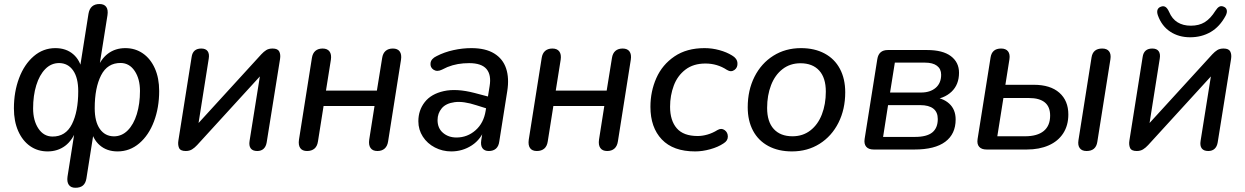

<svg xmlns="http://www.w3.org/2000/svg" viewBox="-20 -732 6093 940"><path d="M310.6 132.2 347.7 -102.7H356.7Q335.1 -44.9 298.7 -17.8Q262.2 9.3 213 9.3Q164.5 9.3 127.4 -16.7Q90.4 -42.6 69.2 -90.3Q48.1 -137.9 48.1 -201.3Q48.1 -282.4 73.5 -349.7Q98.9 -417 145.1 -456.7Q191.3 -496.4 251.1 -496.4Q303.5 -496.4 338.2 -466.8Q372.9 -437.2 382.5 -384H368.8L413.2 -664.7Q421.3 -712.3 467.3 -712.3Q489.8 -712.3 500 -698.4Q510.1 -684.6 506.2 -657.8L462.8 -384.4H450.6Q472.3 -442.3 508.4 -469.3Q544.5 -496.4 593.7 -496.4Q642.3 -496.4 679.6 -470.4Q717 -444.5 738.1 -397.2Q759.3 -349.9 759.3 -286.5Q759.3 -205.4 733.9 -137.7Q708.5 -70.1 662 -30.4Q615.5 9.3 555.6 9.3Q503.2 9.3 468.6 -20.7Q433.9 -50.6 424.2 -103.7L441.7 -102.7L403 142.2Q399.1 165.3 385.9 176.3Q372.7 187.3 348.9 187.3Q327 187.3 316.9 172.9Q306.8 158.6 310.6 132.2ZM363 -285.4Q363 -351.3 338 -387Q312.9 -422.7 269.9 -423.3Q230.4 -423.3 201.8 -394.1Q173.1 -365 157.6 -314.6Q142.1 -264.2 142.1 -201Q142.1 -141.9 167.8 -103Q193.6 -64.1 236.2 -63.5Q301.4 -62.8 332.2 -124.1Q363 -185.4 363 -285.4ZM665.3 -286.7Q665.3 -345.8 639.5 -384.4Q613.8 -423 571.2 -423.7Q506 -424.3 474.9 -363.3Q443.7 -302.3 443.7 -202.4Q443.7 -136.4 468.8 -100.8Q493.8 -65.1 537.4 -64.5Q576.3 -64.5 605.3 -93.6Q634.3 -122.8 649.8 -173.2Q665.3 -223.5 665.3 -286.7Z M853.4 -44.3 918.2 -453.1Q921.1 -473.7 933 -484.1Q945 -494.4 965.3 -494.4Q987.2 -494.4 996.5 -481.5Q1005.8 -468.6 1002 -445.3L946.1 -92.1H917.6L1259.2 -466Q1271.5 -479.2 1283.7 -486.8Q1296 -494.4 1314.4 -494.4Q1339.7 -494.4 1347.1 -479.9Q1354.6 -465.3 1351.1 -443.4L1285.6 -34.7Q1282.1 -14 1270.3 -3.4Q1258.6 7.3 1239.5 7.3Q1217 7.3 1207.5 -5.6Q1198 -18.5 1201.9 -42.4L1258.3 -395.6H1286.8L945.2 -21.8Q933 -8.5 920.1 -0.6Q907.2 7.3 889.2 7.3Q862.9 7.3 856.4 -8.2Q849.9 -23.7 853.4 -44.3Z M1443.7 -48.1 1507 -448.1Q1510.5 -471.2 1524 -482.8Q1537.5 -494.4 1559.4 -494.4Q1582.6 -494.4 1593.2 -480.1Q1603.8 -465.7 1600 -439.7L1575.9 -288.4H1825.2L1851 -448.1Q1854.5 -471.2 1868 -482.8Q1881.5 -494.4 1903.4 -494.4Q1926.6 -494.4 1936.9 -480.1Q1947.2 -465.7 1943.3 -439.7L1880.1 -39.7Q1876.6 -16.5 1863.1 -4.6Q1849.6 7.3 1827.7 7.3Q1804.5 7.3 1794.2 -7.4Q1783.8 -22 1787.7 -48.7L1813.6 -213.2H1564.2L1536.7 -39.7Q1533.2 -15.9 1519.4 -4.3Q1505.6 7.3 1483.3 7.3Q1460.1 7.3 1450 -7.1Q1439.9 -21.4 1443.7 -48.1Z M2028.2 -138.4Q2028.2 -192 2059.5 -232.1Q2090.9 -272.3 2153 -286Q2215.2 -299.8 2303.2 -276.9L2383.6 -255.7L2374.9 -197.1L2313 -216.5Q2248.8 -237.6 2205.8 -231.8Q2162.8 -226.1 2142.5 -201.5Q2122.2 -177 2122.2 -144.1Q2122.2 -104.2 2149 -81.5Q2175.7 -58.8 2214.8 -58.8Q2268 -58.8 2308.1 -94.2Q2348.2 -129.5 2357.7 -189.7L2377.1 -310.6Q2386.2 -365.5 2361.7 -394.2Q2337.2 -422.9 2277 -422.9Q2247.8 -422.9 2221.8 -418.4Q2195.8 -413.8 2170.4 -403.7Q2159.9 -398.8 2143.4 -390.8Q2119.8 -379.3 2102.5 -390.7Q2085.2 -402.1 2087.9 -423.4Q2090.6 -444.6 2117.8 -457.4Q2155.5 -476.9 2199.9 -486.6Q2244.3 -496.4 2287.8 -496.4Q2357.1 -496.4 2399.7 -470.1Q2442.3 -443.9 2457.9 -396.7Q2473.5 -349.5 2463.5 -286.3L2424.4 -39.4Q2421.5 -16.3 2408.3 -4.5Q2395.1 7.3 2373.2 7.3Q2351.9 7.3 2342.1 -6.3Q2332.2 -19.9 2336.1 -45.3L2348 -121L2356.1 -108.5Q2335.9 -50.4 2290.3 -20.6Q2244.7 9.3 2189.3 9.3Q2146.4 9.3 2109.1 -10Q2071.9 -29.3 2050.1 -63.1Q2028.2 -97 2028.2 -138.4Z M2568.7 -48.1 2632 -448.1Q2635.5 -471.2 2649 -482.8Q2662.5 -494.4 2684.4 -494.4Q2707.6 -494.4 2718.2 -480.1Q2728.8 -465.7 2725 -439.7L2700.9 -288.4H2950.2L2976 -448.1Q2979.5 -471.2 2993 -482.8Q3006.5 -494.4 3028.4 -494.4Q3051.6 -494.4 3061.9 -480.1Q3072.2 -465.7 3068.3 -439.7L3005.1 -39.7Q3001.6 -16.5 2988.1 -4.6Q2974.6 7.3 2952.7 7.3Q2929.5 7.3 2919.2 -7.4Q2908.8 -22 2912.7 -48.7L2938.6 -213.2H2689.2L2661.7 -39.7Q2658.2 -15.9 2644.4 -4.3Q2630.6 7.3 2608.3 7.3Q2585.1 7.3 2575 -7.1Q2564.9 -21.4 2568.7 -48.1Z M3164.4 -208.9Q3164.4 -284.5 3193.4 -349.9Q3222.4 -415.3 3282.1 -455.8Q3341.8 -496.4 3429.4 -496.4Q3466.2 -496.4 3501.9 -486.6Q3537.7 -476.8 3563.9 -460.5Q3588.6 -446.4 3590.4 -423.8Q3592.2 -401.2 3575.5 -389.3Q3558.8 -377.4 3538.6 -390Q3491.6 -421 3433.7 -421Q3374.8 -421 3335.8 -391.2Q3296.7 -361.3 3278.7 -312.9Q3260.6 -264.5 3260.6 -209.5Q3260.6 -141.7 3293.4 -103.9Q3326.2 -66.1 3395.6 -66.1Q3418.9 -66.1 3443.8 -73.3Q3468.7 -80.4 3492.8 -95.4Q3511.7 -106.3 3527.4 -95.2Q3543.2 -84.2 3543.4 -63.6Q3543.7 -43 3522.4 -30Q3495.7 -12 3457.3 -1.4Q3419 9.3 3383.5 9.3Q3275.9 9.3 3220.1 -49.4Q3164.4 -108.1 3164.4 -208.9Z M3640.7 -206.9Q3640.7 -290.3 3673.9 -356.2Q3707.1 -422 3766.3 -459.2Q3825.5 -496.4 3901.5 -496.4Q3968 -496.4 4017.1 -470.1Q4066.1 -443.9 4092.1 -395Q4118.1 -346.1 4118.1 -280.2Q4118.1 -196.9 4084.9 -131Q4051.7 -65.1 3992.5 -27.9Q3933.3 9.3 3857.3 9.3Q3790.8 9.3 3741.8 -17Q3692.7 -43.3 3666.7 -92.1Q3640.7 -141 3640.7 -206.9ZM4023.1 -283.5Q4023.1 -351.1 3990.6 -386.7Q3958.1 -422.3 3898.9 -422.3Q3848.2 -422.3 3811.2 -393.6Q3774.2 -365 3755 -315.1Q3735.7 -265.2 3735.7 -203.6Q3735.7 -136 3768.2 -100.4Q3800.7 -64.8 3859.9 -64.8Q3910.6 -64.8 3947.6 -93.5Q3984.6 -122.2 4003.8 -172Q4023.1 -221.9 4023.1 -283.5Z M4213.1 -52.1 4275.2 -442.8Q4282.3 -487.1 4326.7 -487.1H4518.7Q4595.6 -487.1 4635.4 -457.1Q4675.2 -427 4675.2 -376Q4675.2 -317.8 4638.5 -282.9Q4601.7 -248.1 4540 -243.1L4542.6 -256.4Q4595.1 -253.9 4626.9 -225Q4658.7 -196.1 4658.7 -147.1Q4658.7 -76.1 4608 -38.1Q4557.2 0 4456.8 0H4257.4Q4232.5 0 4220.9 -13.6Q4209.2 -27.2 4213.1 -52.1ZM4571.2 -149.3Q4571.2 -183.1 4549.4 -200.2Q4527.6 -217.3 4485.4 -217.3H4327.8L4303.5 -61.7H4459.3Q4517.1 -61.7 4544.2 -83.5Q4571.2 -105.3 4571.2 -149.3ZM4587.7 -366.1Q4587.7 -394.6 4567.2 -410Q4546.7 -425.4 4508.8 -425.4H4361L4337.6 -279H4489.2Q4533.9 -279 4560.8 -301.9Q4587.7 -324.8 4587.7 -366.1Z M4766.1 -51.4 4829.6 -450.2Q4836.3 -494.4 4881.2 -494.4Q4904.3 -494.4 4915.1 -480.7Q4925.8 -467 4922 -441.8L4902.2 -316.9H5041.2Q5122.3 -316.9 5166.4 -278Q5210.4 -239.2 5210.4 -171.5Q5210.4 -118.1 5185.3 -79.3Q5160.2 -40.5 5114.2 -20.3Q5068.3 0 5007 0H4810.4Q4785.5 0 4773.9 -13.3Q4762.2 -26.5 4766.1 -51.4ZM5121.3 -166.1Q5121.3 -209.5 5095 -230.8Q5068.6 -252.1 5018.3 -252.1H4892.5L4862.7 -64.8H4998.1Q5058.6 -64.8 5090 -90.7Q5121.3 -116.5 5121.3 -166.1ZM5259.9 -45.3 5324 -450.8Q5330.8 -494.4 5376.2 -494.4Q5399.4 -494.4 5409.8 -480.7Q5420.3 -467 5416.4 -441.8L5352.3 -37.6Q5345.5 7.3 5299.5 7.3Q5276.9 7.3 5266.5 -6.5Q5256 -20.2 5259.9 -45.3Z M5509.4 -44.3 5574.2 -453.1Q5577.1 -473.7 5589 -484.1Q5601 -494.4 5621.3 -494.4Q5643.2 -494.4 5652.5 -481.5Q5661.8 -468.6 5658 -445.3L5602.1 -92.1H5573.6L5915.2 -466Q5927.5 -479.2 5939.7 -486.8Q5952 -494.4 5970.4 -494.4Q5995.7 -494.4 6003.1 -479.9Q6010.6 -465.3 6007.1 -443.4L5941.6 -34.7Q5938.1 -14 5926.3 -3.4Q5914.6 7.3 5895.5 7.3Q5873 7.3 5863.5 -5.6Q5854 -18.5 5857.9 -42.4L5914.3 -395.6H5942.8L5601.2 -21.8Q5589 -8.5 5576.1 -0.6Q5563.2 7.3 5545.2 7.3Q5518.9 7.3 5512.4 -8.2Q5505.9 -23.7 5509.4 -44.3ZM5648.9 -656.5Q5643 -673.5 5647.2 -684.5Q5651.4 -695.4 5664.8 -699.7Q5677.2 -703.9 5686.5 -697.7Q5695.8 -691.4 5703.9 -673.4Q5718.3 -639.3 5745.3 -622.7Q5772.3 -606.2 5810.2 -606.2Q5850.1 -606.2 5878.2 -623.4Q5906.3 -640.7 5930.7 -679.5Q5940.1 -694.2 5949.3 -699.2Q5958.5 -704.3 5969.9 -699.7Q5982.9 -695 5985.9 -683.2Q5988.9 -671.4 5980.7 -655.3Q5951.9 -601.3 5907.4 -575.4Q5862.9 -549.5 5806.7 -549.5Q5751.1 -549.5 5709.5 -576.8Q5667.9 -604 5648.9 -656.5Z"/></svg>

Font: SN Pro Thin
Style: Italic
Weight: 200
Italic angle: -9°
Designer: Tobias Whetton
Foundry: Supernotes
Version: Version 1.003;Glyphs 3.3 (3324)